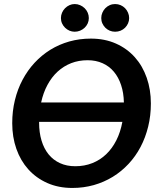

<svg xmlns="http://www.w3.org/2000/svg" viewBox="-20 -922 793 950"><path d="M40.5 0ZM726.5 -410C726.5 -455.7 719.7 -498.1 706 -537.2C692.3 -576.4 672.7 -610.3 647 -639C621.3 -667.7 590.2 -690.2 553.5 -706.5C516.8 -722.8 475.5 -731 429.5 -731C392.2 -731 356.7 -726.2 323 -716.8C289.3 -707.2 258.1 -693.6 229.2 -675.8C200.4 -657.9 174.4 -636.5 151.2 -611.5C128.1 -586.5 108.3 -558.5 91.8 -527.5C75.2 -496.5 62.6 -462.9 53.8 -426.8C44.9 -390.6 40.5 -352.5 40.5 -312.5C40.5 -266.8 47.3 -224.5 61 -185.5C74.7 -146.5 94.4 -112.7 120.2 -84C146.1 -55.3 177.3 -32.8 214 -16.5C250.7 -0.2 292 8 338 8C375 8 410.3 3.2 444 -6.2C477.7 -15.8 508.9 -29.3 537.8 -47C566.6 -64.7 592.7 -86 616 -111C639.3 -136 659.2 -164 675.5 -195C691.8 -226 704.4 -259.6 713.2 -295.8C722.1 -331.9 726.5 -370 726.5 -410ZM352.5 -99.5C324.2 -99.5 298.9 -104.6 276.8 -114.8C254.6 -124.9 235.8 -139.4 220.5 -158.2C205.2 -177.1 193.5 -199.8 185.5 -226.5C177.5 -253.2 173.5 -282.8 173.5 -315.5V-319H585.5C579.2 -285 569.2 -254.5 555.5 -227.5C541.8 -200.5 525 -177.5 505 -158.5C485 -139.5 462.2 -124.9 436.5 -114.8C410.8 -104.6 382.8 -99.5 352.5 -99.5ZM413.5 -624C440.8 -624 465.5 -619.1 487.5 -609.2C509.5 -599.4 528.2 -585.3 543.5 -567C558.8 -548.7 570.8 -526.7 579.2 -501C587.8 -475.3 592.3 -446.7 593 -415H183.5C190.5 -447.3 201 -476.4 215 -502.2C229 -528.1 245.8 -550 265.5 -568C285.2 -586 307.4 -599.8 332.2 -609.5C357.1 -619.2 384.2 -624 413.5 -624ZM419.5 -832.5C419.5 -841.8 417.7 -850.8 414 -859.2C410.3 -867.8 405.2 -875.2 398.8 -881.5C392.2 -887.8 384.8 -892.8 376.2 -896.5C367.8 -900.2 358.8 -902 349.5 -902C340.5 -902 331.9 -900.2 323.8 -896.5C315.6 -892.8 308.3 -887.8 302 -881.5C295.7 -875.2 290.7 -867.8 287 -859.2C283.3 -850.8 281.5 -841.8 281.5 -832.5C281.5 -823.2 283.3 -814.4 287 -806.2C290.7 -798.1 295.7 -790.9 302 -784.8C308.3 -778.6 315.6 -773.8 323.8 -770.2C331.9 -766.8 340.5 -765 349.5 -765C358.8 -765 367.8 -766.8 376.2 -770.2C384.8 -773.8 392.2 -778.6 398.8 -784.8C405.2 -790.9 410.3 -798.1 414 -806.2C417.7 -814.4 419.5 -823.2 419.5 -832.5ZM619 -832.5C619 -841.8 617.2 -850.8 613.5 -859.2C609.8 -867.8 604.9 -875.2 598.8 -881.5C592.6 -887.8 585.2 -892.8 576.8 -896.5C568.2 -900.2 559.2 -902 549.5 -902C540.2 -902 531.3 -900.2 523 -896.5C514.7 -892.8 507.4 -887.8 501.2 -881.5C495.1 -875.2 490.2 -867.8 486.5 -859.2C482.8 -850.8 481 -841.8 481 -832.5C481 -823.2 482.8 -814.4 486.5 -806.2C490.2 -798.1 495.1 -790.9 501.2 -784.8C507.4 -778.6 514.7 -773.8 523 -770.2C531.3 -766.8 540.2 -765 549.5 -765C559.2 -765 568.2 -766.8 576.8 -770.2C585.2 -773.8 592.6 -778.6 598.8 -784.8C604.9 -790.9 609.8 -798.1 613.5 -806.2C617.2 -814.4 619 -823.2 619 -832.5Z"/></svg>

Font: Lato
Style: Bold Italic
Weight: 700
Italic angle: -7°
Designer: Lukasz Dziedzic
Foundry: tyPoland Lukasz Dziedzic
Version: Version 2.007; 2014-02-27